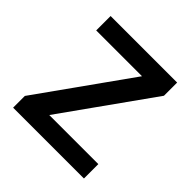

<svg xmlns="http://www.w3.org/2000/svg" viewBox="-149 -656 774 774"><g transform="rotate(45 237.5 -269.5)"><path d="M439 -82H159.2L431.2 -463.9V-539.1H51.8V-457H313L35.2 -66.9V0H439Z"/></g></svg>

Font: Noto Reveo Sans
Style: Regular
Weight: 500
Designer: Monotype Design Team
Foundry: Monotype Imaging Inc.
Version: Version 2.007